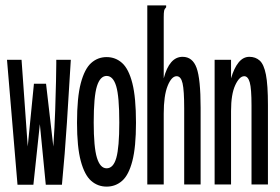

<svg xmlns="http://www.w3.org/2000/svg" viewBox="-20 -685 1040 713"><path d="M45 1 6 -463H60L83 -141L106 -374H151L178 -141Q183 -214 185 -276.5Q187 -339 188 -384Q189 -429 189 -448V-463H243Q236 -346 228.5 -229.5Q221 -113 210 1H150L128 -224L104 1Z M376 8Q343 8 318.5 -13.5Q294 -35 280 -87Q266 -139 266 -229Q266 -323 280 -376Q294 -429 318.5 -451Q343 -473 376 -473Q409 -473 433.5 -451Q458 -429 471.5 -376Q485 -323 485 -229Q485 -139 471.5 -87Q458 -35 433.5 -13.5Q409 8 376 8ZM376 -60Q401 -60 412 -99Q423 -138 423 -230Q423 -327 411.5 -365Q400 -403 376 -403Q352 -403 340 -365Q328 -327 328 -230Q328 -138 340 -99Q352 -60 376 -60Z M527 -665H597V-658Q591 -652 589.5 -645Q588 -638 588 -621V-394Q609 -474 658 -474Q695 -474 710 -433Q725 -392 725 -285V0H664V-283Q664 -349 658 -375.5Q652 -402 636 -402Q617 -402 602.5 -366Q588 -330 588 -263V0H527Z M777 0V-463H838V-394Q849 -432 866 -453Q883 -474 906 -474Q929 -474 944.5 -460Q960 -446 967.5 -408Q975 -370 975 -295V0H914V-293Q914 -356 907.5 -379Q901 -402 887 -402Q869 -402 853.5 -368.5Q838 -335 838 -273V0Z"/></svg>

Font: Inconsolata UltraCondensed SemiBold
Style: Regular
Weight: 600
Width: 1
Monospace: yes
Designer: Raph Levien, Cyreal, Brenton Simpson
Foundry: Raph Levien, Cyreal, Google
Version: Version 3.001; ttfautohint (v1.8.2.53-6de2)